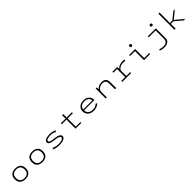

<svg xmlns="http://www.w3.org/2000/svg" viewBox="866 -3688 6768 6768"><g transform="rotate(-45 4250.0 -304.0)"><path d="M149 -251Q149 -380.5 222.5 -446.2Q296 -512 425.5 -512Q554.5 -512 627.8 -446Q701 -380 701 -251Q701 -121.5 627.8 -55.2Q554.5 11 425.5 11Q296.5 11 222.8 -55.5Q149 -122 149 -251ZM640 -251Q640 -357.5 584.8 -409.8Q529.5 -462 425.5 -462Q322 -462 266 -409.8Q210 -357.5 210 -251Q210 -144 265.8 -91.5Q321.5 -39 425.5 -39Q529.5 -39 584.8 -91.5Q640 -144 640 -251Z M999 -251Q999 -380.5 1072.5 -446.2Q1146 -512 1275.5 -512Q1404.5 -512 1477.8 -446Q1551 -380 1551 -251Q1551 -121.5 1477.8 -55.2Q1404.5 11 1275.5 11Q1146.5 11 1072.8 -55.5Q999 -122 999 -251ZM1490 -251Q1490 -357.5 1434.8 -409.8Q1379.5 -462 1275.5 -462Q1172 -462 1116 -409.8Q1060 -357.5 1060 -251Q1060 -144 1115.8 -91.5Q1171.5 -39 1275.5 -39Q1379.5 -39 1434.8 -91.5Q1490 -144 1490 -251Z M2127.5 11Q2035 11 1957 -6.5Q1879 -24 1840 -52L1886 -92.5Q1916.5 -68.5 1986.2 -52.8Q2056 -37 2129.5 -37Q2172.5 -37 2211.8 -42.8Q2251 -48.5 2284.2 -60Q2317.5 -71.5 2337.2 -91.5Q2357 -111.5 2357 -137.5Q2357 -215.5 2117 -239.5Q2072.5 -244.5 2038.5 -250.5Q2004.5 -256.5 1969.8 -267.2Q1935 -278 1912.8 -292.5Q1890.5 -307 1876.5 -329.5Q1862.5 -352 1862.5 -380.5Q1862.5 -414 1886.5 -440Q1910.5 -466 1950.8 -481.2Q1991 -496.5 2038.8 -504.2Q2086.5 -512 2138.5 -512Q2231 -512 2302.8 -490.2Q2374.5 -468.5 2391.5 -445L2346 -406Q2327.5 -430.5 2263 -447.2Q2198.5 -464 2137.5 -464Q2105.5 -464 2071.5 -459.8Q2037.5 -455.5 2003.2 -446.5Q1969 -437.5 1947.2 -420.2Q1925.5 -403 1925.5 -380Q1925.5 -362 1936.2 -347.8Q1947 -333.5 1964.8 -324Q1982.5 -314.5 2010.2 -307.2Q2038 -300 2066.8 -295.8Q2095.5 -291.5 2134 -288Q2162.5 -285 2186.8 -281.8Q2211 -278.5 2241.2 -272.2Q2271.5 -266 2295.8 -258.5Q2320 -251 2344 -239.5Q2368 -228 2384 -214Q2400 -200 2410 -180.8Q2420 -161.5 2420 -139Q2420 -100.5 2397 -71Q2374 -41.5 2333.2 -24Q2292.5 -6.5 2240.8 2.2Q2189 11 2127.5 11Z M2983.5 -46H3212.5V0H2925.5V-452H2692.5V-500H2925.5V-668.5H2983.5V-500H3246V-452H2983.5Z M4100.5 -91Q4086 -75.5 4064 -59.8Q4042 -44 4008.5 -27.2Q3975 -10.5 3928 0.2Q3881 11 3829.5 11Q3744.5 11 3678.2 -18.2Q3612 -47.5 3572.2 -108.2Q3532.5 -169 3532.5 -253.5Q3532.5 -305 3548.2 -347.8Q3564 -390.5 3591.8 -420.5Q3619.5 -450.5 3657.2 -471.5Q3695 -492.5 3738.8 -502.2Q3782.5 -512 3831 -512Q3957 -512 4034.5 -438.5Q4112 -365 4112 -243.5H3592.5Q3595 -148.5 3657.5 -93.8Q3720 -39 3829.5 -39Q3873.5 -39 3912.2 -47.8Q3951 -56.5 3977.8 -70.8Q4004.5 -85 4022.2 -98.5Q4040 -112 4050 -125.5ZM3831 -464Q3735.5 -464 3671 -419Q3606.5 -374 3595 -286H4047Q4047 -318 4033.2 -349Q4019.5 -380 3993.8 -406Q3968 -432 3925.8 -448Q3883.5 -464 3831 -464Z M4428.5 0V-500H4480L4485.5 -402V-400Q4520 -452 4584.2 -482Q4648.5 -512 4736 -512Q4847 -512 4899.2 -455.8Q4951.5 -399.5 4951.5 -278V0H4891V-267Q4891 -370.5 4850.8 -416.2Q4810.5 -462 4718.5 -462Q4629.5 -462 4562 -414.2Q4494.5 -366.5 4485.5 -291V0Z M5505.5 -48H5699V0H5253.5V-48H5447.5V-452H5262V-500H5498.5L5504.5 -400Q5543.5 -450.5 5615.2 -481.2Q5687 -512 5775 -512Q5832 -512 5877 -495L5848.5 -444.5Q5839 -450 5813.8 -455.2Q5788.5 -460.5 5755.5 -460.5Q5668 -460.5 5599.5 -422.5Q5531 -384.5 5505.5 -327.5Z M6369.5 -643.5Q6347 -643.5 6331.2 -659.5Q6315.5 -675.5 6315.5 -698Q6315.5 -720.5 6331.2 -736.5Q6347 -752.5 6369.5 -752.5Q6392.5 -752.5 6408.2 -736.5Q6424 -720.5 6424 -698Q6424 -675.5 6408.2 -659.5Q6392.5 -643.5 6369.5 -643.5ZM6398 -48H6646.5V0H6339.5V-452H6096V-500H6398Z M7394 -643.5Q7371 -643.5 7355.2 -659.5Q7339.5 -675.5 7339.5 -698Q7339.5 -721 7355.2 -736.8Q7371 -752.5 7394 -752.5Q7416.5 -752.5 7432.2 -736.5Q7448 -720.5 7448 -698Q7448 -675.5 7432.2 -659.5Q7416.5 -643.5 7394 -643.5ZM7427 -500V-0.5Q7427 50.5 7404.2 89Q7381.5 127.5 7343.5 149.2Q7305.5 171 7261.5 181.8Q7217.5 192.5 7169 192.5Q7097 192.5 7041.2 178Q6985.5 163.5 6967.5 150.5L7000.5 104Q7014.5 116.5 7061.2 129.2Q7108 142 7170 142Q7259 142 7314 100.2Q7369 58.5 7369 -21.5V-452H7028V-500Z M8322.5 0 8041.5 -236H7914.5V0H7856.5V-800H7914.5V-282H8035L8301.5 -500H8376L8086 -261.5L8397 0Z"/></g></svg>

Font: League Mono Wide UltraLight
Style: Regular
Weight: 200
Width: 8
Designer: Tyler Finck
Foundry: The League of Moveable Type / Tyler Finck
Version: Version 2.210